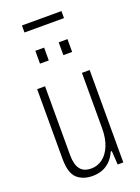

<svg xmlns="http://www.w3.org/2000/svg" viewBox="-165 -945 748 1027"><g transform="rotate(-20 209.5 -431.0)"><path d="M178 12Q124 12 90.5 -18Q57 -48 57 -129V-526H102V-134Q102 -107 107 -87.5Q112 -68 122 -54.5Q132 -41 148 -34.5Q164 -28 187 -28Q219 -28 248 -48.5Q277 -69 294.5 -110.5Q312 -152 312 -212V-526H356V0H324L319 -78H313Q297 -43 275.5 -23.5Q254 -4 229.5 4Q205 12 178 12ZM118 -649V-722H168V-649ZM251 -649V-722H301V-649ZM97 -834V-874H322V-834Z"/></g></svg>

Font: Archivo Condensed Thin
Style: Regular
Weight: 250
Width: 3
Designer: Hector Gatti
Foundry: Omnibus-Type
Version: Version 2.001